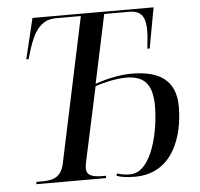

<svg xmlns="http://www.w3.org/2000/svg" viewBox="-52 -767 862 826"><g transform="rotate(-5 379.5 -354.5)"><path d="M498 5C666 5 712 -159 712 -279C712 -392 643 -438 522 -438C460 -438 398 -420 364 -408L427 -704H536C600 -704 605 -657 605 -612C605 -594 600 -550 599 -539H609L641 -714H118L76 -539H86L99 -582C120 -646 148 -704 218 -704H326L193 -77C180 -17 141 -10 97 -10H74L72 0H373L375 -10H362C320 -10 290 -16 290 -50C290 -56 292 -70 294 -78L363 -398C392 -408 450 -423 496 -423C581 -423 610 -378 610 -289C610 -191 575 -7 478 -7C455 -7 440 -10 422 -16L419 -6C437 1 463 5 498 5Z"/></g></svg>

Font: Noto Serif Display
Style: Italic
Weight: 400
Italic angle: -12°
Designer: Monotype Design Team
Foundry: Monotype Imaging Inc.
Version: Version 2.009